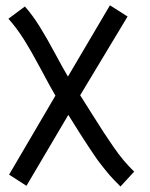

<svg xmlns="http://www.w3.org/2000/svg" viewBox="-20 -674 558 712"><path d="M387.7 -654.3 453.1 -612.8 277.3 -320.8Q293.5 -295.4 322.3 -249.5Q351.1 -203.6 365 -182.4Q378.9 -161.1 399.9 -130.6Q420.9 -100.1 439.2 -78.6Q457.5 -57.1 477.5 -37.6L426.8 17.6Q415.5 6.8 404.8 -4.6Q394 -16.1 385.5 -25.6Q377 -35.2 365.7 -49.8Q354.5 -64.5 348.1 -72.3Q341.8 -80.1 329.6 -98.4Q317.4 -116.7 312.5 -123.8Q307.6 -130.9 293.5 -152.8Q279.3 -174.8 275.1 -181.4Q271 -188 254.4 -214.4Q237.8 -240.7 233.4 -248L78.1 15.1L13.7 -26.4L185.5 -319.3Q168.5 -348.1 133.3 -414.3Q98.1 -480.5 70.1 -525.4Q42 -570.3 11.2 -604.5L72.3 -649.9Q100.6 -618.2 127.4 -575Q154.3 -531.7 185.5 -473.4Q216.8 -415 231.9 -390.1Z"/></svg>

Font: FantasqueSansM Nerd Font
Style: Regular
Weight: 400
Monospace: yes
Designer: Jany Belluz
Version: Version 1.8.0 ; ttfautohint (v1.8.2);Nerd Fonts 3.4.0